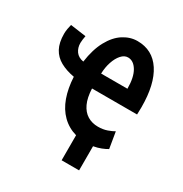

<svg xmlns="http://www.w3.org/2000/svg" viewBox="-160 -657 879 923"><g transform="rotate(30 280.0 -195.5)"><path d="M310 144V5Q264 -8 231 -40.5Q198 -73 180.5 -122Q163 -171 160 -233Q115 -241 82.5 -259Q50 -277 33 -308.5Q16 -340 16 -389Q16 -402 18.5 -416.5Q21 -431 24 -442L111 -430Q109 -419 107.5 -409Q106 -399 106 -390Q106 -363 120 -343.5Q134 -324 163 -319Q173 -391 199.5 -439.5Q226 -488 263 -511.5Q300 -535 340 -535Q424 -535 469.5 -465.5Q515 -396 515 -269Q515 -258 514.5 -247Q514 -236 514 -228H264Q266 -178 281 -146Q296 -114 321.5 -98.5Q347 -83 380 -83Q408 -83 430.5 -91Q453 -99 466 -107L481 -17Q468 -9 449 -1.5Q430 6 407 10V144ZM266 -312H412Q412 -375 391.5 -409.5Q371 -444 340 -444Q320 -444 303.5 -425.5Q287 -407 277 -377Q267 -347 266 -312Z"/></g></svg>

Font: Ubuntu Sans Mono Medium
Style: Regular
Weight: 500
Monospace: yes
Designer: Dalton Maag Ltd
Foundry: Dalton Maag Ltd
Version: Version 1.006